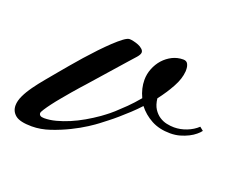

<svg xmlns="http://www.w3.org/2000/svg" viewBox="-62 -390 593 487"><g transform="rotate(20 235.0 -146.5)"><path d="M393.6 -103.5Q364.3 -103.5 342.5 -115.2Q320.8 -127 306.6 -145.5Q294.9 -132.8 282.5 -121.3Q270 -109.9 258.3 -99.6Q246.6 -89.4 235.8 -81.1Q225.1 -72.8 216.8 -66.4Q210 -61 193.1 -50Q176.3 -39.1 154.1 -28.1Q131.8 -17.1 106.7 -8.5Q81.5 0 57.6 0Q25.9 0 13.4 -10Q1 -20 1 -36.1Q1 -48.3 7.8 -62.7Q14.6 -77.1 25.4 -92Q36.1 -106.9 48.8 -122.1Q61.5 -137.2 73.2 -151.4Q82 -162.1 94.5 -176.8Q106.9 -191.4 120.8 -207.3Q134.8 -223.1 149.2 -238.3Q163.6 -253.4 176.5 -265.6Q189.5 -277.8 199.7 -285.4Q210 -293 215.8 -293Q219.7 -293 226.6 -291.5Q233.4 -290 240 -287.4Q246.6 -284.7 251.2 -280.5Q255.9 -276.4 255.9 -271.5Q255.9 -266.1 248.8 -257.8Q241.7 -249.5 231.4 -238.3L150.4 -146.5Q147 -142.6 139.4 -134.3Q131.8 -126 122.6 -115Q113.3 -104 103.3 -92Q93.3 -80.1 85.2 -69.3Q77.1 -58.6 71.8 -50.3Q66.4 -42 66.4 -39.1Q66.4 -35.2 69.6 -32.7Q72.8 -30.3 80.1 -30.3Q95.2 -30.3 111.8 -34.7Q128.4 -39.1 145.8 -46.4Q163.1 -53.7 180.4 -63.7Q197.8 -73.7 213.9 -85Q216.3 -86.9 224.4 -92.8Q232.4 -98.6 243.7 -108.6Q254.9 -118.7 268.8 -132.3Q282.7 -146 296.9 -163.1Q286.1 -186 286.1 -209Q286.1 -224.6 292 -239.5Q297.9 -254.4 308.1 -265.9Q318.4 -277.3 332 -284.2Q345.7 -291 361.3 -291Q370.1 -291 373.5 -284.7Q377 -278.3 377 -269.5V-264.6Q375.5 -244.1 363 -221.4Q350.6 -198.7 333 -175.8Q335 -158.7 341.8 -148.2Q348.6 -137.7 357.9 -131.6Q367.2 -125.5 377.7 -123.3Q388.2 -121.1 397.5 -121.1Q414.6 -121.1 431.4 -127.7Q448.2 -134.3 460 -145.5L469.7 -137.7Q465.8 -132.3 458.7 -126.5Q451.7 -120.6 441.7 -115.5Q431.6 -110.4 419.4 -106.9Q407.2 -103.5 393.6 -103.5Z"/></g></svg>

Font: Meie Script
Style: Regular
Weight: 400
Version: Version 1.001